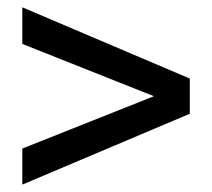

<svg xmlns="http://www.w3.org/2000/svg" viewBox="-20 -623 580 525"><path d="M499 -312 41 -118.2V-216.8L400.9 -359.9L41 -502.9V-603L499 -408.2Z"/></svg>

Font: Aspekta 450
Style: Regular
Weight: 450
Designer: Ivo Dolenc
Version: Version 2.000